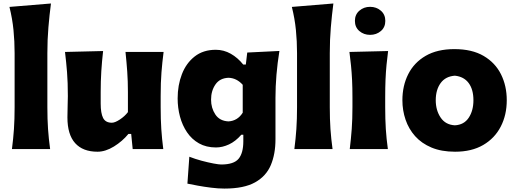

<svg xmlns="http://www.w3.org/2000/svg" viewBox="-20 -871 3015 1122"><path d="M49.8 0Q57.6 -60.1 61.5 -116.9Q65.4 -173.8 65.4 -244.6V-560.5Q65.4 -629.4 58.8 -695.8Q52.2 -762.2 35.2 -830.6L277.8 -850.6Q269 -783.7 262.9 -711.4Q256.8 -639.2 256.8 -560.5V-244.6Q256.8 -173.8 260.7 -116.9Q264.6 -60.1 272.9 0Z M549.8 15.6Q464.4 15.6 419.2 -34.4Q374 -84.5 374 -185.1Q374 -222.7 375.2 -250.7Q376.5 -278.8 376.5 -309.6Q376.5 -390.1 371.8 -448.5Q367.2 -506.8 359.9 -567.4L582.5 -572.8Q575.7 -512.7 572 -454.6Q568.4 -396.5 568.4 -334V-266.1Q568.4 -209.5 582.5 -181.6Q596.7 -153.8 633.8 -153.8Q651.9 -153.8 680.4 -172.6Q709 -191.4 727.5 -215.8V-334Q727.5 -396.5 723.6 -451.7Q719.7 -506.8 713.4 -567.4H936Q928.2 -506.8 923.6 -448.5Q918.9 -390.1 918.9 -309.6V-244.6Q918.9 -173.8 922.6 -116.9Q926.3 -60.1 934.1 0H755.4L746.6 -88.4H730.5Q695.3 -45.4 645.8 -14.9Q596.2 15.6 549.8 15.6Z M1291.5 231Q1255.4 231 1214.1 225.8Q1172.9 220.7 1136 213.9Q1099.1 207 1075.2 202.1L1086.4 44.9Q1120.1 58.1 1158.4 68.4Q1196.8 78.6 1228 84.5Q1259.3 90.3 1272.5 90.3Q1346.2 90.3 1374 57.1Q1401.9 23.9 1401.9 -45.4V-83.5H1390.1Q1356.4 -44.9 1318.1 -27.1Q1279.8 -9.3 1242.2 -9.3Q1185.1 -9.3 1142.8 -33.2Q1100.6 -57.1 1073 -97.9Q1045.4 -138.7 1031.7 -189.9Q1018.1 -241.2 1018.1 -295.9Q1018.1 -373 1043 -437.5Q1067.9 -502 1117.7 -541Q1167.5 -580.1 1241.2 -580.1Q1287.6 -580.1 1328.6 -556.9Q1369.6 -533.7 1401.4 -493.7H1416.5L1424.8 -564L1612.8 -573.2Q1589.8 -431.2 1589.8 -299.3V-56.6Q1589.8 28.8 1562.7 93.5Q1535.6 158.2 1470.7 194.6Q1405.8 231 1291.5 231ZM1314.9 -161.6Q1368.2 -164.6 1398.4 -212.4V-375.5Q1362.8 -415 1315.4 -416.5Q1264.6 -414.6 1239 -377.4Q1213.4 -340.3 1213.4 -288.6Q1213.4 -239.7 1238.5 -201.9Q1263.7 -164.1 1314.9 -161.6Z M1700.2 0Q1708 -60.1 1711.9 -116.9Q1715.8 -173.8 1715.8 -244.6V-560.5Q1715.8 -629.4 1709.2 -695.8Q1702.6 -762.2 1685.5 -830.6L1928.2 -850.6Q1919.4 -783.7 1913.3 -711.4Q1907.2 -639.2 1907.2 -560.5V-244.6Q1907.2 -173.8 1911.1 -116.9Q1915 -60.1 1923.3 0Z M2054 -748.9Q2054 -786 2080 -808.5Q2106.1 -831.1 2142.6 -831.1Q2179.6 -831.1 2205.7 -808.5Q2231.7 -786 2231.7 -748.9Q2231.7 -711.9 2205.7 -689.6Q2179.6 -667.3 2142.6 -667.3Q2106.1 -667.3 2080 -689.6Q2054 -711.9 2054 -748.9ZM2023.9 0Q2031.2 -60.1 2035.4 -116.9Q2039.6 -173.8 2039.6 -244.6V-300.8Q2039.6 -358.9 2037.4 -403.8Q2035.2 -448.7 2031.2 -488Q2027.3 -527.3 2022 -567.4L2248 -572.8Q2242.7 -532.2 2238.8 -492.2Q2234.9 -452.1 2232.9 -406Q2231 -359.9 2231 -300.8V-244.6Q2231 -173.8 2234.6 -116.9Q2238.3 -60.1 2246.6 0Z M2639.2 15.6Q2559.6 15.6 2501.5 -8.8Q2443.4 -33.2 2405.8 -75.4Q2368.2 -117.7 2349.9 -171.9Q2331.5 -226.1 2331.5 -285.2Q2331.5 -370.1 2365.7 -437.7Q2399.9 -505.4 2467.5 -544.7Q2535.2 -584 2635.3 -584Q2738.3 -584 2806.2 -544.2Q2874 -504.4 2907.7 -436.8Q2941.4 -369.1 2941.4 -285.2Q2941.4 -199.2 2906.2 -131.1Q2871.1 -63 2803.7 -23.7Q2736.3 15.6 2639.2 15.6ZM2638.2 -138.7Q2691.9 -141.6 2719.2 -183.1Q2746.6 -224.6 2746.6 -285.2Q2746.6 -348.1 2718.8 -385.7Q2690.9 -423.3 2638.2 -428.7Q2583.5 -424.8 2554.9 -385.5Q2526.4 -346.2 2526.4 -285.2Q2526.4 -226.6 2554.9 -184.1Q2583.5 -141.6 2638.2 -138.7Z"/></svg>

Font: Pinar-DS4-FD ExtraBold
Style: Regular
Weight: 800
Designer: Amin Abedi
Version: Version 3.000